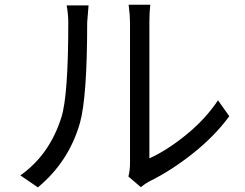

<svg xmlns="http://www.w3.org/2000/svg" viewBox="-20 -770 1040 814"><path d="M140.6 24.4 66.4 -26.4Q190.4 -114.3 240.2 -272.5Q269.5 -364.3 269.5 -673.8Q269.5 -709 262.7 -747.1H355.5Q349.6 -676.8 349.6 -674.8Q349.6 -360.4 319.3 -250Q272.5 -85 140.6 24.4ZM577.1 23.4 524.4 -21.5Q531.2 -48.8 531.2 -77.1V-675.8Q531.2 -703.1 525.4 -750H617.2Q613.3 -718.8 613.3 -675.8V-98.6Q688.5 -132.8 769.5 -198.7Q850.6 -264.6 904.3 -344.7L952.1 -277.3Q890.6 -193.4 797.9 -119.6Q705.1 -45.9 611.3 0Q596.7 7.8 577.1 23.4Z"/></svg>

Font: Gen Shin Gothic Regular
Style: Regular
Weight: 400
Designer: [Source Han Sans]
Ryoko NISHIZUKA  (kana & ideographs); Paul D. Hunt (Latin, Greek & Cyrillic); Wenlong ZHANG  (bopomofo
Version: Version 1.002.20150607